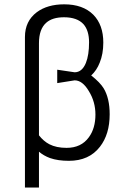

<svg xmlns="http://www.w3.org/2000/svg" viewBox="-20 -722 603 883"><path d="M94.7 140.6H159.2V-24.4Q180.7 -5.9 210 4.9Q246.1 17.6 296.9 17.6Q389.6 17.6 439.5 -46.9Q484.4 -104.5 484.4 -196.3Q484.4 -269.5 457 -315.4Q440.4 -342.8 399.4 -375Q424.8 -398.4 438.5 -433.6Q455.1 -473.6 455.1 -526.4Q455.1 -607.4 409.2 -654.3Q361.3 -702.1 275.4 -702.1Q198.2 -702.1 149.4 -666Q94.7 -625 94.7 -551.8ZM159.2 -523.4Q159.2 -587.9 192.4 -617.2Q220.7 -642.6 274.4 -642.6Q335 -642.6 364.3 -610.4Q389.6 -581.1 389.6 -527.3Q389.6 -468.8 375 -432.6Q357.4 -389.6 323.2 -389.6L243.2 -401.4V-339.8L323.2 -352.5Q359.4 -352.5 388.7 -302.7Q418.9 -253.9 418.9 -195.3Q418.9 -131.8 388.7 -90.8Q353.5 -42 286.1 -42Q239.3 -42 207 -58.6Q180.7 -72.3 159.2 -99.6Z"/></svg>

Font: Dotum
Style: Regular
Weight: 400
Version: Version 2.21